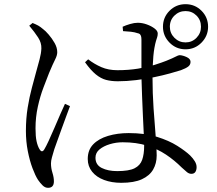

<svg xmlns="http://www.w3.org/2000/svg" viewBox="-20 -848 1040 919"><path d="M868 -612Q823 -612 791.5 -644Q760 -676 760 -720Q760 -765 791.5 -796.5Q823 -828 868 -828Q913 -828 944.5 -796.5Q976 -765 976 -720Q976 -676 944.5 -644Q913 -612 868 -612ZM560 27Q515 27 478.5 13.5Q442 0 421 -26Q400 -52 400 -87Q400 -130 426 -157Q452 -184 497 -197.5Q542 -211 596 -211Q674 -211 731.5 -193Q789 -175 828.5 -150Q868 -125 890 -104Q904 -90 912.5 -76Q921 -62 921 -48Q921 -34 915 -25Q909 -16 896 -16Q885 -16 875 -24Q865 -32 850 -46Q815 -81 774.5 -108Q734 -135 683.5 -151Q633 -167 567 -167Q536 -167 506 -158Q476 -149 456.5 -133Q437 -117 437 -93Q437 -59 467 -44Q497 -29 541 -29Q597 -29 624 -42.5Q651 -56 660.5 -83Q670 -110 670 -150Q670 -172 668 -210Q666 -248 664 -294.5Q662 -341 660 -389Q658 -437 657 -480Q657 -505 657 -540Q657 -575 657 -607.5Q657 -640 657 -657Q657 -669 655 -675Q653 -681 649.5 -684.5Q646 -688 639 -689Q625 -694 607 -696Q589 -698 569 -699L567 -720Q582 -727 602.5 -733Q623 -739 639 -739Q661 -739 683 -731Q705 -723 720 -711.5Q735 -700 735 -688Q735 -678 732.5 -670.5Q730 -663 726.5 -651.5Q723 -640 719 -618Q716 -601 714 -579Q712 -557 711 -531.5Q710 -506 710 -479Q710 -402 715 -329.5Q720 -257 725 -198Q730 -139 730 -104Q730 -66 713 -36.5Q696 -7 659 10Q622 27 560 27ZM210 51Q196 51 184.5 40Q173 29 162 13Q149 -7 135.5 -43Q122 -79 113 -125Q104 -171 104 -221Q104 -281 112.5 -333Q121 -385 132.5 -427.5Q144 -470 152 -500Q162 -536 169.5 -564Q177 -592 178 -616Q179 -643 162.5 -668.5Q146 -694 120 -725L136 -738Q153 -731 163 -725.5Q173 -720 187 -708Q197 -701 213 -682.5Q229 -664 241.5 -642Q254 -620 254 -598Q254 -583 244 -563.5Q234 -544 215 -499Q204 -471 188 -429Q172 -387 161 -337Q150 -287 150 -234Q150 -195 155 -172Q160 -149 169 -134Q174 -125 180 -124Q186 -123 192 -133Q200 -146 213 -174Q226 -202 240.5 -236Q255 -270 268.5 -301Q282 -332 291 -351L315 -340Q308 -321 297 -291.5Q286 -262 275 -231.5Q264 -201 254.5 -174.5Q245 -148 240 -134Q233 -111 228.5 -94.5Q224 -78 224 -66Q224 -43 231 -21Q238 1 238 20Q238 51 210 51ZM544 -459Q513 -459 488 -465.5Q463 -472 438.5 -492Q414 -512 387 -550L402 -564Q432 -541 465.5 -526.5Q499 -512 542 -512Q595 -512 641 -519.5Q687 -527 721.5 -538Q756 -549 776 -557Q808 -570 821 -577Q834 -584 840 -584Q856 -583 874 -574.5Q892 -566 892 -552Q892 -538 881 -529.5Q870 -521 846 -512Q827 -506 793 -496.5Q759 -487 717.5 -478.5Q676 -470 631 -464.5Q586 -459 544 -459ZM868 -645Q899 -645 920.5 -667Q942 -689 942 -720Q942 -752 920.5 -773.5Q899 -795 868 -795Q837 -795 815 -773.5Q793 -752 793 -720Q793 -689 815 -667Q837 -645 868 -645Z"/></svg>

Font: Noto Serif JP ExtraLight
Style: Regular
Weight: 400
Version: Version 2.003-H1;hotconv 1.1.1;makeotfexe 2.6.0